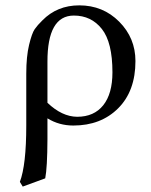

<svg xmlns="http://www.w3.org/2000/svg" viewBox="-20 -459 565 717"><path d="M148.9 207 64.9 237.8 54.2 220.2Q78.1 157.2 78.1 9.8V-184.1Q78.1 -248 88.6 -291.5Q99.1 -335 109.6 -350.1Q120.1 -365.2 138.2 -382.8Q193.4 -439 275.9 -439Q364.7 -439 425.3 -377.9Q485.8 -316.9 485.8 -231Q485.8 -119.1 421.4 -54.7Q356.9 9.8 253.9 9.8Q200.7 9.8 157.2 -17.1V61Q156.7 167 148.9 207ZM399.9 -189Q399.9 -300.8 360.4 -350.8Q320.8 -400.9 255.9 -400.9Q156.7 -400.9 157.2 -228V-75.2Q211.4 -23.4 268.1 -22.9Q331.1 -22.9 365.5 -65.9Q399.9 -108.9 399.9 -189Z"/></svg>

Font: Linux Libertine O
Style: Regular
Weight: 400
Designer: Philipp H. Poll
Foundry: Philipp H. Poll
Version: Version 5.3.0